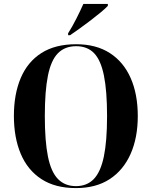

<svg xmlns="http://www.w3.org/2000/svg" viewBox="-20 -951 775 981"><path d="M368 10Q262 10 191.5 -36Q121 -82 86 -165Q51 -248 51 -359Q51 -470 86 -552.5Q121 -635 191.5 -680Q262 -725 369 -725Q471 -725 541 -680Q611 -635 647.5 -552.5Q684 -470 684 -358Q684 -247 647 -164Q610 -81 540 -35.5Q470 10 368 10ZM368 0Q424 0 459 -36Q494 -72 510.5 -150.5Q527 -229 527 -358Q527 -486 511 -565Q495 -644 460.5 -679.5Q426 -715 369 -715Q312 -715 276.5 -679.5Q241 -644 225 -565Q209 -486 209 -358Q209 -230 225 -151Q241 -72 276.5 -36Q312 0 368 0ZM328 -781Q349 -814 370 -855.5Q391 -897 406 -931H531V-921Q519 -908 495.5 -888.5Q472 -869 444 -847.5Q416 -826 388 -806Q360 -786 338 -771H328Z"/></svg>

Font: Noto Serif Display SemiCondensed
Style: Bold
Weight: 700
Width: 4
Designer: Monotype Design Team
Foundry: Monotype Imaging Inc.
Version: Version 2.009